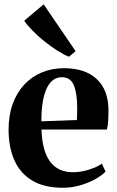

<svg xmlns="http://www.w3.org/2000/svg" viewBox="-20 -853 540 884"><path d="M269.5 11.5Q183.5 11.5 128.2 -21.8Q73 -55 46.2 -115.2Q19.5 -175.5 19.5 -256Q19.5 -322.5 38.5 -374.8Q57.5 -427 92 -463.8Q126.5 -500.5 173 -519.8Q219.5 -539 274.5 -539Q371 -539 424.5 -489.8Q478 -440.5 479.5 -348.5Q479.5 -315.5 477.8 -293Q476 -270.5 472 -256.5H171Q172.5 -208 182.2 -171.2Q192 -134.5 210 -109.8Q228 -85 254.5 -72.5Q281 -60 316.5 -60Q351 -60 389 -71.8Q427 -83.5 449 -99.5L466 -63Q451 -46.5 420.5 -29.2Q390 -12 350.8 -0.2Q311.5 11.5 269.5 11.5ZM170.5 -294.5 334 -300.5Q334.5 -314 335 -327Q335.5 -340 335.5 -353.5Q335.5 -422.5 320.2 -460Q305 -497.5 264.5 -497.5Q244 -497.5 227 -486.2Q210 -475 197.2 -450.5Q184.5 -426 177.5 -387.5Q170.5 -349 170.5 -294.5ZM297 -592Q273.5 -601.5 244.5 -619.8Q215.5 -638 186 -661.5Q156.5 -685 131.8 -710Q107 -735 91.5 -757.5L181 -833L328 -617.5L298 -592Z"/></svg>

Font: Merriweather 96pt
Style: Bold
Weight: 700
Version: Version 2.100